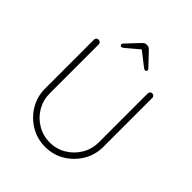

<svg xmlns="http://www.w3.org/2000/svg" viewBox="-242 -1039 1199 1199"><g transform="rotate(45 357.5 -440.0)"><path d="M595 -700Q604 -700 609.5 -694Q615 -688 615 -680V-248Q615 -177 580 -118.5Q545 -60 487 -25Q429 10 358 10Q287 10 228.5 -25Q170 -60 135 -118.5Q100 -177 100 -248V-680Q100 -688 105.5 -694Q111 -700 121 -700Q130 -700 136 -694Q142 -688 142 -680V-248Q142 -188 171 -138.5Q200 -89 249.5 -59.5Q299 -30 358 -30Q418 -30 467 -59.5Q516 -89 545.5 -138.5Q575 -188 575 -248V-680Q575 -688 580.5 -694Q586 -700 595 -700ZM351 -850 362 -854 272 -778Q267 -774 262.5 -771Q258 -768 253 -768Q248 -768 244.5 -772Q241 -776 241 -780Q241 -783 242.5 -786Q244 -789 247 -792L328 -878Q334 -884 339 -887Q344 -890 352 -890H362Q370 -890 375 -887Q380 -884 386 -878L467 -793Q470 -790 471.5 -787Q473 -784 473 -781Q473 -777 469.5 -773Q466 -769 461 -769Q457 -769 452 -772Q447 -775 442 -779Z"/></g></svg>

Font: Quicksand Variable Light
Style: Regular
Weight: 300
Designer: Andrew Paglinawan
Foundry: Andrew Paglinawan
Version: Version 3.004